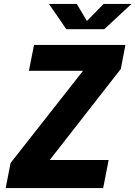

<svg xmlns="http://www.w3.org/2000/svg" viewBox="-20 -959 690 979"><path d="M153.5 -730 127.5 -598H403.5L34 -128L9 0H506L534 -143H233.5L596 -607.5L619.5 -730ZM229.5 -939H371.5L423 -852L508.5 -939H650.5L511.5 -810H318.5Z"/></svg>

Font: Monaspace Neon ExtraBold
Style: Italic
Weight: 800
Italic angle: -11°
Designer: Riley Cran & the Lettermatic Team
Foundry: Lettermatic
Version: Version 1.200 (Monaspace Neon)